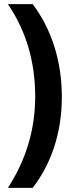

<svg xmlns="http://www.w3.org/2000/svg" viewBox="-20 -744 360 922"><path d="M277 -279C277 -454 225 -608 137 -724H18C106 -595 149 -446 149 -280C149 -119 103 27 18 158H137C226 43 277 -106 277 -279Z"/></svg>

Font: Noto Sans Myanmar Condensed
Style: Bold
Weight: 700
Width: 3
Designer: Monotype Design Team
Foundry: Monotype Imaging Inc.
Version: Version 2.107